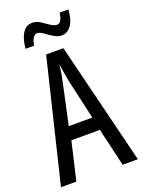

<svg xmlns="http://www.w3.org/2000/svg" viewBox="-167 -980 784 1056"><g transform="rotate(-20 225.0 -452.5)"><path d="M361 0 309 -223H142L90 0H0L173 -714H274L450 0ZM240 -535Q235 -563 230.5 -589Q226 -615 223 -638Q218 -590 206 -536L155 -301H293ZM77 -782Q80 -814 89 -841.5Q98 -869 115 -886.5Q132 -904 160 -904Q185 -904 206.5 -889.5Q228 -875 248.5 -861Q269 -847 287 -847Q302 -847 310 -863Q318 -879 322 -905H373Q369 -846 347 -814.5Q325 -783 291 -783Q267 -783 244 -797.5Q221 -812 201 -826.5Q181 -841 165 -841Q152 -841 142 -825.5Q132 -810 127 -782Z"/></g></svg>

Font: Noto Sans Malayalam ExtraCondensed
Style: Regular
Weight: 400
Width: 2
Designer: Jelle Bosma - Monotype Design Team
Foundry: Monotype Imaging Inc.
Version: Version 2.104; ttfautohint (v1.8.4.7-5d5b)